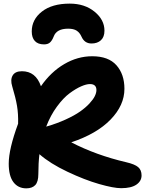

<svg xmlns="http://www.w3.org/2000/svg" viewBox="-20 -991 795 1051"><path d="M361.8 -971.2Q443.4 -971.2 497.6 -927Q551.8 -882.8 551.8 -823.2Q551.8 -788.6 532.5 -770.8Q513.2 -752.9 481 -752.9Q442.4 -752.9 425.8 -791Q416.5 -812 399.9 -823Q383.3 -834 353 -834Q289.6 -834 273.9 -791Q265.1 -768.6 253.4 -758.3Q241.7 -748 221.2 -748Q188 -748 170.9 -766.4Q153.8 -784.7 153.8 -818.8Q153.8 -884.3 209.5 -927.7Q265.1 -971.2 361.8 -971.2ZM124 40Q79.1 40 53.5 6.1Q27.8 -27.8 27.8 -95.2Q27.8 -175.3 79.1 -314Q80.6 -367.2 73.2 -411.1Q65.9 -455.1 46.9 -518.1Q35.6 -554.7 49.3 -577.9Q63 -601.1 100.1 -601.1Q175.8 -601.1 204.1 -519Q258.3 -597.2 331.5 -640.1Q404.8 -683.1 484.9 -683.1Q573.7 -683.1 617.4 -633.8Q661.1 -584.5 661.1 -504.9Q661.1 -414.6 585.2 -336.4Q509.3 -258.3 370.1 -211.9Q505.9 -141.6 670.9 -103Q717.3 -92.3 736.1 -76.4Q754.9 -60.5 754.9 -30.8Q754.9 0 726.8 19.5Q698.7 39.1 643.1 39.1Q602.1 39.1 522.7 16.4Q443.4 -6.3 348.9 -51Q254.4 -95.7 195.8 -147Q189.9 -97.2 189.9 -38.1Q189.9 3.9 173.1 22Q156.2 40 124 40ZM472.2 -530.8Q452.6 -530.8 424.1 -518.3Q395.5 -505.9 361.1 -480.5Q326.7 -455.1 291.5 -407.2Q256.3 -359.4 232.9 -297.9Q291.5 -314.9 339.6 -336.9Q387.7 -358.9 418.2 -380.4Q448.7 -401.9 469.5 -424.3Q490.2 -446.8 499 -464.8Q507.8 -482.9 507.8 -498Q507.8 -530.8 472.2 -530.8Z"/></svg>

Font: Shantell Sans Irregular Bouncy
Style: Bold
Weight: 700
Designer: Stephen Nixon, Anya Danilova, Shantell Martin
Foundry: Arrow Type
Version: Version 1.006;[9816181b4]